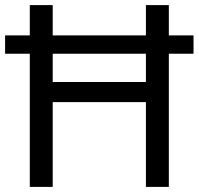

<svg xmlns="http://www.w3.org/2000/svg" viewBox="-20 -734 781 754"><path d="M97 0V-523H0V-595H97V-714H187V-595H553V-714H643V-595H740V-523H643V0H553V-333H187V0ZM187 -412H553V-523H187Z"/></svg>

Font: Noto Sans NKo
Style: Regular
Weight: 400
Designer: Monotype Design Team
Foundry: Monotype Imaging Inc.
Version: Version 2.003; ttfautohint (v1.8.4.7-5d5b)